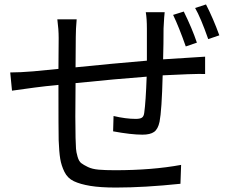

<svg xmlns="http://www.w3.org/2000/svg" viewBox="-20 -811 1040 864"><path d="M721 -756Q719 -743 716 -683Q716 -661 715.5 -613.5Q715 -566 714 -544Q733 -545 825 -551Q837 -552 864 -553.5Q891 -555 903 -556V-478Q882 -479 824 -477Q748 -474 712 -472Q708 -313 698 -263Q691 -230 673.5 -217.5Q656 -205 621 -205Q570 -205 489 -220L491 -289Q546 -276 591 -276Q610 -276 618.5 -281.5Q627 -287 629 -303Q636 -352 640 -466Q506 -456 320 -437Q318 -259 320 -191Q321 -157 322 -142Q323 -127 329 -106Q335 -85 345.5 -77Q356 -69 375.5 -59.5Q395 -50 424.5 -47.5Q454 -45 498 -45Q665 -45 795 -69L792 16Q629 33 502 33Q432 33 386.5 25.5Q341 18 312.5 4.5Q284 -9 270 -37.5Q256 -66 251 -96.5Q246 -127 244 -180Q243 -223 243 -429Q221 -427 185 -423Q149 -419 136 -417Q95 -412 34 -403L26 -485Q70 -485 130 -490Q162 -493 243 -501Q244 -568 244 -640Q244 -679 238 -724H325Q321 -680 321 -644Q321 -562 320 -508Q487 -525 641 -538V-681Q641 -728 636 -756ZM807 -759Q845 -682 866 -619L816 -602Q785 -690 759 -744ZM907 -791Q939 -729 967 -652L917 -635Q883 -732 858 -775Z"/></svg>

Font: Noto Sans SC
Style: Regular
Weight: 400
Designer: Ryoko NISHIZUKA  (kana, bopomofo & ideographs); Paul D. Hunt (Latin, Greek & Cyrillic); Sandoll Communications , Soo-you
Foundry: Adobe
Version: Version 2.002;hotconv 1.0.116;makeotfexe 2.5.65601